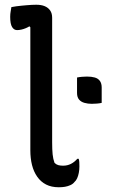

<svg xmlns="http://www.w3.org/2000/svg" viewBox="-20 -780 490 810"><path d="M28 -750Q38 -752 49 -753.5Q60 -755 71 -756Q82 -757 93 -758Q104 -759 114 -759.5Q124 -760 133 -760Q154 -760 168.5 -754Q183 -748 191.5 -736Q200 -724 200 -705Q200 -653 200 -600.5Q200 -548 200 -495.5Q200 -443 200 -390.5Q200 -338 200 -285.5Q200 -233 200 -180Q200 -149 202 -129Q204 -109 210 -93Q217 -86 225.5 -83.5Q234 -81 246 -81Q264 -81 279 -88.5Q294 -96 306 -110H312Q314 -104 314.5 -96.5Q315 -89 315 -78Q315 -64 312.5 -51Q310 -38 305.5 -28Q301 -18 294 -12Q288 -4 277 1Q266 6 254 8Q242 10 228 10Q197 10 174.5 -1.5Q152 -13 137 -34.5Q122 -56 115 -84Q108 -112 108 -146Q108 -197 108 -249Q108 -301 108 -353.5Q108 -406 108 -458Q108 -510 108 -562Q108 -614 108 -665L104 -669Q98 -665 88.5 -661Q79 -657 69.5 -655Q60 -653 52 -653Q39 -653 31 -666Q23 -679 23 -709Q23 -721 25 -732Q27 -743 28 -750ZM409 -346Q401 -344 389 -343Q377 -342 367 -342Q351 -342 336.5 -346Q322 -350 313.5 -360Q305 -370 305 -388V-453Q314 -455 326 -456Q338 -457 347 -457Q366 -457 380 -453Q394 -449 401.5 -438.5Q409 -428 409 -411Z"/></svg>

Font: Recursive Casual
Style: Regular
Weight: 400
Version: Version 1.047